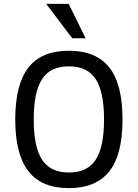

<svg xmlns="http://www.w3.org/2000/svg" viewBox="-20 -950 706 984"><path d="M607.9 -337.9Q607.9 -155.8 539.3 -70.8Q470.7 14.2 333 14.2Q193.4 14.2 125.7 -72.3Q58.1 -158.7 58.1 -337.9Q58.1 -515.6 125 -602.8Q191.9 -689.9 333 -689.9Q472.2 -689.9 540 -604.5Q607.9 -519 607.9 -337.9ZM513.2 -337.9Q513.2 -478 470.9 -543.9Q428.7 -609.9 333 -609.9Q237.3 -609.9 195.1 -543.9Q152.8 -478 152.8 -337.9Q152.8 -196.8 195.6 -131.3Q238.3 -65.9 333 -65.9Q427.2 -65.9 470.2 -130.9Q513.2 -195.8 513.2 -337.9ZM350.1 -753.9 216.8 -930.2H332L418.9 -753.9Z"/></svg>

Font: ClearSansRegular
Style: Regular
Weight: 400
Foundry: Intel Corporation
Version: Version 1.00